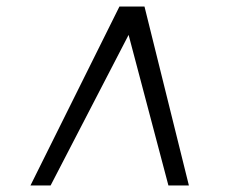

<svg xmlns="http://www.w3.org/2000/svg" viewBox="-20 -768 690 586"><path d="M73 -202 344.5 -748H421L556.5 -202H494L372.5 -661.5L134.5 -202Z"/></svg>

Font: Merriweather 24pt Light
Style: Italic
Weight: 300
Italic angle: -7.8°
Version: Version 2.101